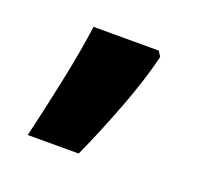

<svg xmlns="http://www.w3.org/2000/svg" viewBox="-59 -183 403 379"><g transform="rotate(20 142.5 6.5)"><path d="M224 -105Q211 -52 187 11Q163 74 138 129H31Q45 70 59 3Q73 -64 80 -116H217Z"/></g></svg>

Font: Noto Sans New Tai Lue
Style: Regular
Weight: 400
Designer: Monotype Design Team
Foundry: Monotype Imaging Inc.
Version: Version 2.003